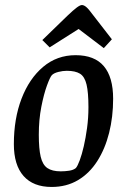

<svg xmlns="http://www.w3.org/2000/svg" viewBox="-20 -732 504 762"><path d="M185 10Q112 10 73.5 -33.5Q35 -77 35 -160Q35 -261 65.5 -340.5Q96 -420 151 -466.5Q206 -513 280 -513Q355 -513 392 -469.5Q429 -426 429 -340Q429 -268 413 -204.5Q397 -141 366 -92.5Q335 -44 289.5 -17Q244 10 185 10ZM221 -52Q238 -52 254.5 -54.5Q271 -57 281 -65Q288 -73 296.5 -96Q305 -119 312.5 -151.5Q320 -184 325.5 -224Q331 -264 331 -307Q331 -365 323.5 -396.5Q316 -428 297.5 -439.5Q279 -451 245 -451Q229 -451 211.5 -446.5Q194 -442 186 -434Q179 -427 166.5 -393Q154 -359 144 -308Q134 -257 134 -197Q134 -142 141.5 -110Q149 -78 168 -65Q187 -52 221 -52ZM392 -541 292 -617 177 -544 148 -573 247 -669Q271 -692 284.5 -702Q298 -712 305 -712Q313 -712 322.5 -704Q332 -696 348 -674L424 -576Z"/></svg>

Font: Faustina Light Medium
Style: Italic
Weight: 500
Italic angle: -8°
Version: Version 1.200